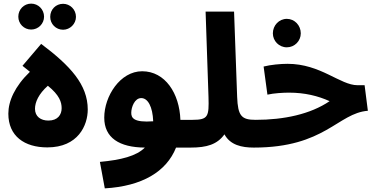

<svg xmlns="http://www.w3.org/2000/svg" viewBox="-20 -809 2074 1059"><path d="M152 -646C191 -646 223 -678 223 -717C223 -757 191 -789 152 -789C112 -789 81 -757 81 -717C81 -678 112 -646 152 -646ZM328 -645C366 -645 399 -677 399 -716C399 -757 366 -788 328 -788C288 -788 257 -757 257 -716C257 -677 288 -645 328 -645ZM241 4C411 4 464 -118 464 -205C464 -342 368 -446 207 -567L104 -446L145 -413C61 -332 26 -251 26 -182C26 -58 115 4 241 4ZM247 -144C205 -144 173 -166 173 -209C173 -245 193 -291 244 -336C308 -284 320 -246 320 -212C320 -177 299 -144 247 -144Z M558 230C764 218 898 138 951 5H1031C1090 5 1121 -27 1121 -73C1121 -115 1098 -148 1041 -148H975C970 -294 891 -416 764 -416C643 -416 555 -279 555 -160C555 -49 638 4 779 5C732 52 648 73 531 84ZM704 -187C704 -217 722 -268 759 -268C796 -268 822 -220 825 -140C715 -132 704 -160 704 -187Z M1032 5C1120 5 1178 -12 1218 -68C1250 -9 1313 5 1380 5C1438 5 1469 -27 1469 -73C1469 -115 1446 -148 1390 -148C1312 -148 1292 -169 1288 -275L1271 -745H1114L1130 -274C1133 -167 1129 -148 1042 -148Z M1562 -548C1605 -548 1639 -583 1639 -625C1639 -669 1605 -705 1562 -705C1519 -705 1485 -669 1485 -625C1485 -583 1519 -548 1562 -548ZM1380 5C1773 5 1843 -185 2009 -198L1991 -339H1952C1856 -339 1749 -457 1566 -457C1527 -457 1473 -452 1434 -442L1455 -287C1491 -295 1541 -298 1574 -298C1661 -298 1734 -280 1798 -251C1692 -179 1546 -148 1390 -148Z"/></svg>

Font: Noto Sans Arabic UI XBd
Style: Regular
Weight: 800
Designer: Monotype Design Team, Nadine Chahine and Nizar Qandah
Foundry: Monotype Imaging Inc.
Version: Version 2.010